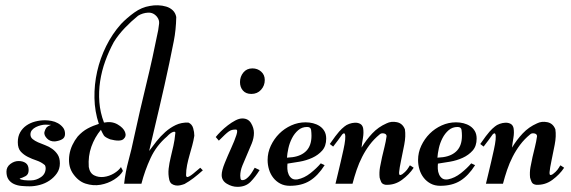

<svg xmlns="http://www.w3.org/2000/svg" viewBox="-20 -712 2212 744"><path d="M154 -246Q166 -246 179.5 -243.5Q193 -241 204.5 -234.5Q216 -228 224 -218Q232 -208 232 -193Q232 -179 221 -172.5Q210 -166 193 -164Q174 -163 162 -175.5Q150 -188 152 -200Q155 -211 159.5 -217Q164 -223 178 -228L156 -229Q148 -229 138 -226.5Q128 -224 119 -219.5Q110 -215 104 -208Q98 -201 98 -191Q98 -180 106.5 -173Q115 -166 127.5 -160.5Q140 -155 155 -149.5Q170 -144 182.5 -135Q195 -126 203.5 -113Q212 -100 212 -79Q212 -57 200.5 -40.5Q189 -24 172 -12.5Q155 -1 134.5 4.5Q114 10 95 10Q79 10 63 8.5Q47 7 34 1Q21 -5 13 -16.5Q5 -28 5 -47Q5 -65 20 -76.5Q35 -88 52 -88Q69 -88 80 -80Q91 -72 91 -53Q91 -36 79 -29.5Q67 -23 56 -20Q57 -18 61.5 -16.5Q66 -15 73 -14Q80 -13 87 -13Q94 -13 100 -13Q120 -13 138.5 -25.5Q157 -38 157 -61Q157 -64 156 -67Q155 -70 154 -72Q140 -84 122 -90Q104 -96 88 -104Q72 -112 60.5 -124.5Q49 -137 49 -161Q49 -183 58 -199Q67 -215 82 -225.5Q97 -236 116 -241Q135 -246 154 -246Z M561 -689Q576 -692 592.5 -691.5Q609 -691 624 -686.5Q639 -682 649.5 -672Q660 -662 663 -646Q662 -596 653.5 -553Q645 -510 636 -467Q618 -382 598 -297Q578 -212 558 -127Q571 -145 586.5 -164.5Q602 -184 620.5 -200.5Q639 -217 661 -227.5Q683 -238 710 -237Q724 -231 728.5 -215.5Q733 -200 733 -186Q730 -167 725 -148.5Q720 -130 714.5 -111Q709 -92 705 -72.5Q701 -53 701 -33Q702 -25 707 -26Q712 -27 720 -32.5Q728 -38 737.5 -46.5Q747 -55 756 -62L766 -52Q747 -35 730 -22Q713 -9 695 1Q687 4 678 6Q669 8 660.5 6.5Q652 5 645.5 0.5Q639 -4 636 -15Q631 -37 633.5 -58.5Q636 -80 641.5 -102.5Q647 -125 652 -147.5Q657 -170 659 -193Q662 -204 651.5 -201Q641 -198 627 -183Q586 -148 563.5 -99.5Q541 -51 528 0H461Q466 -46 478 -90Q490 -134 499 -178Q522 -284 547 -386.5Q572 -489 593 -595Q595 -607 596.5 -620.5Q598 -634 589 -646Q575 -664 554 -663Q533 -662 515 -651Q489 -630 464 -604Q439 -578 421 -549Q402 -514 388 -475.5Q374 -437 368 -397Q362 -357 365 -316.5Q368 -276 383 -237Q413 -243 435.5 -230Q458 -217 464.5 -200.5Q471 -184 458.5 -173Q446 -162 407 -172Q387 -180 382.5 -187Q378 -194 371 -209Q347 -180 334 -143.5Q321 -107 324 -65Q328 -41 345 -32.5Q362 -24 382.5 -26.5Q403 -29 421.5 -40Q440 -51 449 -65Q449 -63 452.5 -57.5Q456 -52 456 -49Q446 -31 422 -16Q398 -1 369.5 4Q341 9 311.5 -0.5Q282 -10 261 -42Q251 -58 248.5 -76Q246 -94 249 -113Q252 -132 260.5 -150Q269 -168 281 -183Q299 -203 319.5 -214Q340 -225 363 -232Q347 -280 346 -332Q345 -384 356.5 -435Q368 -486 391.5 -533.5Q415 -581 449 -619Q472 -643 500.5 -663.5Q529 -684 561 -689Z M954 -348Q933 -348 921.5 -361Q910 -374 910 -394Q910 -415 923 -431Q936 -447 958 -447Q978 -447 992 -434.5Q1006 -422 1006 -402Q1006 -380 991.5 -364Q977 -348 954 -348ZM919 -253Q942 -253 953 -234.5Q964 -216 964 -197Q964 -177 955.5 -156Q947 -135 937.5 -113.5Q928 -92 919.5 -71Q911 -50 911 -31Q911 -27 912 -20.5Q913 -14 919 -14Q927 -14 934.5 -19.5Q942 -25 948 -32.5Q954 -40 959 -48.5Q964 -57 967 -62L986 -53Q970 -27 951 -7.5Q932 12 900 12Q879 12 859 0Q839 -12 839 -34Q839 -51 851 -80.5Q863 -110 876 -138.5Q889 -167 896 -188.5Q903 -210 894 -210Q885 -210 879 -208.5Q873 -207 866.5 -202.5Q860 -198 851 -189.5Q842 -181 828 -167L816 -181Q823 -190 835.5 -202.5Q848 -215 863 -226.5Q878 -238 892.5 -245.5Q907 -253 919 -253Z M1244 -175Q1244 -146 1228.5 -128.5Q1213 -111 1190 -100.5Q1167 -90 1141 -85.5Q1115 -81 1094 -78Q1093 -69 1093.5 -57.5Q1094 -46 1098.5 -36Q1103 -26 1111 -20.5Q1119 -15 1133 -17Q1159 -22 1183 -41Q1207 -60 1223 -79L1238 -72Q1212 -31 1180.5 -11.5Q1149 8 1103 8Q1082 8 1066 -0.5Q1050 -9 1039 -23Q1028 -37 1022.5 -55Q1017 -73 1017 -92Q1017 -121 1029.5 -147.5Q1042 -174 1062 -194Q1082 -214 1108.5 -226Q1135 -238 1164 -238Q1179 -238 1193 -234.5Q1207 -231 1218.5 -223.5Q1230 -216 1237 -204Q1244 -192 1244 -175ZM1114 -103Q1149 -108 1168 -128.5Q1187 -149 1187 -186Q1187 -197 1185.5 -208.5Q1184 -220 1170 -220Q1150 -220 1135.5 -207.5Q1121 -195 1111.5 -176.5Q1102 -158 1097.5 -137.5Q1093 -117 1092 -101Z M1478 -234Q1496 -243 1518 -238.5Q1540 -234 1549 -211Q1553 -185 1546.5 -151.5Q1540 -118 1534 -89.5Q1528 -61 1526.5 -44.5Q1525 -28 1539 -37Q1551 -46 1557 -54Q1563 -62 1568 -71Q1570 -71 1574 -68Q1578 -65 1583 -62Q1566 -36 1537.5 -15Q1509 6 1474 4Q1461 2 1457 -7Q1453 -16 1451 -24Q1449 -44 1452.5 -64Q1456 -84 1460.5 -103.5Q1465 -123 1470 -143Q1475 -163 1478 -184Q1478 -193 1467.5 -195Q1457 -197 1451 -191Q1429 -173 1412.5 -151Q1396 -129 1383.5 -104.5Q1371 -80 1362 -53.5Q1353 -27 1346 0H1280Q1284 -17 1289.5 -39.5Q1295 -62 1300.5 -86Q1306 -110 1311 -132.5Q1316 -155 1317.5 -170.5Q1319 -186 1316.5 -192.5Q1314 -199 1306 -191Q1298 -179 1289 -167.5Q1280 -156 1271 -144L1258 -154Q1271 -173 1279.5 -184Q1288 -195 1294 -202Q1300 -209 1304.5 -213Q1309 -217 1315 -222Q1322 -228 1333 -232Q1344 -236 1355 -236.5Q1366 -237 1375 -232.5Q1384 -228 1387 -216Q1390 -198 1386.5 -178Q1383 -158 1381 -140Q1399 -170 1422.5 -195Q1446 -220 1478 -234Z M1827 -175Q1827 -146 1811.5 -128.5Q1796 -111 1773 -100.5Q1750 -90 1724 -85.5Q1698 -81 1677 -78Q1676 -69 1676.5 -57.5Q1677 -46 1681.5 -36Q1686 -26 1694 -20.5Q1702 -15 1716 -17Q1742 -22 1766 -41Q1790 -60 1806 -79L1821 -72Q1795 -31 1763.5 -11.5Q1732 8 1686 8Q1665 8 1649 -0.5Q1633 -9 1622 -23Q1611 -37 1605.5 -55Q1600 -73 1600 -92Q1600 -121 1612.5 -147.5Q1625 -174 1645 -194Q1665 -214 1691.5 -226Q1718 -238 1747 -238Q1762 -238 1776 -234.5Q1790 -231 1801.5 -223.5Q1813 -216 1820 -204Q1827 -192 1827 -175ZM1697 -103Q1732 -108 1751 -128.5Q1770 -149 1770 -186Q1770 -197 1768.5 -208.5Q1767 -220 1753 -220Q1733 -220 1718.5 -207.5Q1704 -195 1694.5 -176.5Q1685 -158 1680.5 -137.5Q1676 -117 1675 -101Z M2061 -234Q2079 -243 2101 -238.5Q2123 -234 2132 -211Q2136 -185 2129.5 -151.5Q2123 -118 2117 -89.5Q2111 -61 2109.5 -44.5Q2108 -28 2122 -37Q2134 -46 2140 -54Q2146 -62 2151 -71Q2153 -71 2157 -68Q2161 -65 2166 -62Q2149 -36 2120.5 -15Q2092 6 2057 4Q2044 2 2040 -7Q2036 -16 2034 -24Q2032 -44 2035.5 -64Q2039 -84 2043.5 -103.5Q2048 -123 2053 -143Q2058 -163 2061 -184Q2061 -193 2050.5 -195Q2040 -197 2034 -191Q2012 -173 1995.5 -151Q1979 -129 1966.5 -104.5Q1954 -80 1945 -53.5Q1936 -27 1929 0H1863Q1867 -17 1872.5 -39.5Q1878 -62 1883.5 -86Q1889 -110 1894 -132.5Q1899 -155 1900.5 -170.5Q1902 -186 1899.5 -192.5Q1897 -199 1889 -191Q1881 -179 1872 -167.5Q1863 -156 1854 -144L1841 -154Q1854 -173 1862.5 -184Q1871 -195 1877 -202Q1883 -209 1887.5 -213Q1892 -217 1898 -222Q1905 -228 1916 -232Q1927 -236 1938 -236.5Q1949 -237 1958 -232.5Q1967 -228 1970 -216Q1973 -198 1969.5 -178Q1966 -158 1964 -140Q1982 -170 2005.5 -195Q2029 -220 2061 -234Z"/></svg>

Font: Lucien Schoenschriftv CAT
Style: Regular
Weight: 400
Designer: Lucian Bernhard 1928
Foundry: CAT-Fonts Peter Wiegel
Version: Version 1.000